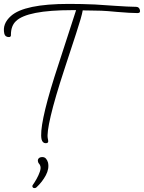

<svg xmlns="http://www.w3.org/2000/svg" viewBox="-30 -674 738 984"><path d="M205 60Q188 60 183 40Q176 8 192.5 -72.5Q209 -153 249 -280L360 -622H341Q108 -622 51 -565Q27 -542 26 -499Q28 -484 16 -484Q-4 -484 -8 -502Q-19 -552 26 -592Q95 -654 323 -654Q389 -654 457 -651L562 -644Q595 -642 621 -640.5Q647 -639 667 -639Q683 -639 687 -623Q691 -607 675 -607Q640 -607 569 -613Q518 -618 490 -619Q462 -620 439 -620Q418 -620 408 -620.5Q398 -621 394 -621Q389 -590 360 -502L301 -322Q251 -170 230 -80Q209 10 215 36L216 41Q221 60 205 60ZM187 131Q199 131 206 139.5Q213 148 216 159Q223 190 205 224Q187 258 157 286Q153 290 147 290Q138 290 136 282Q135 278 138 274Q148 260 158 242Q168 224 174 206.5Q180 189 177 178Q175 170 170.5 165.5Q166 161 165 155Q162 145 168 138Q174 131 187 131Z"/></svg>

Font: Oooh Baby
Style: Normal
Weight: 400
Designer: Robert E. Leuschke
Foundry: Robert E. Leuschke
Version: Version 1.011; ttfautohint (v1.8.3)